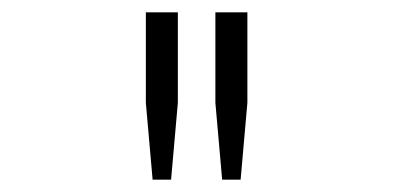

<svg xmlns="http://www.w3.org/2000/svg" viewBox="-20 -706 640 312"><path d="M228 -414 217 -539V-686H269V-539L258 -414ZM341 -414 330 -539V-686H382V-539L371 -414Z"/></svg>

Font: Chivo Mono Thin
Style: Regular
Weight: 250
Designer: Hector Gatti
Foundry: Omnibus-Type
Version: Version 1.008